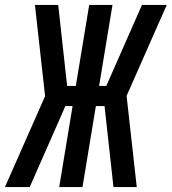

<svg xmlns="http://www.w3.org/2000/svg" viewBox="-42 -755 693 775"><path d="M-22 0 140 -367 99 -735H193L229 -408H264L318 -735H412L358 -408H387L531 -735H631L469 -368L510 0H416L380 -327H345L291 0H197L251 -327H222L78 0Z"/></svg>

Font: Iosevka Semibold Extended
Style: Italic
Weight: 600
Width: 7
Italic angle: -9°
Monospace: yes
Designer: Belleve Invis
Foundry: Belleve Invis
Version: Version 32.5.0; ttfautohint (v1.8.4)